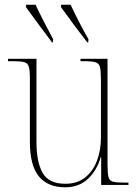

<svg xmlns="http://www.w3.org/2000/svg" viewBox="-20 -786 586 816"><path d="M257 10Q183 10 145 -36.5Q107 -83 107 -184V-452Q107 -487 102.5 -502.5Q98 -518 82.5 -522Q67 -526 32 -526H14V-536H135V-182Q135 -98 161 -51.5Q187 -5 258 -5Q308 -5 341.5 -31.5Q375 -58 392 -102.5Q409 -147 409 -202V-446Q409 -484 405 -500.5Q401 -517 385.5 -521.5Q370 -526 334 -526H322V-536H437V-87Q437 -51 441 -34.5Q445 -18 459.5 -14Q474 -10 505 -10H526V0H410V-118H408Q392 -62 354 -26Q316 10 257 10ZM201 -606Q170 -647 142 -685Q114 -723 90 -756L91 -766H131Q147 -732 167 -693Q187 -654 206 -619L205 -606ZM351 -606Q319 -647 291 -685Q263 -723 239 -756L240 -766H280Q296 -732 316 -693Q336 -654 356 -619L355 -606Z"/></svg>

Font: Noto Serif Display SemiCondensed Thin
Style: Regular
Weight: 100
Width: 4
Designer: Monotype Design Team
Foundry: Monotype Imaging Inc.
Version: Version 2.009